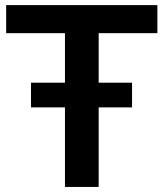

<svg xmlns="http://www.w3.org/2000/svg" viewBox="-20 -739 647 759"><path d="M370.1 0V-314.5H502V-412.1H370.1V-607.9H602.1V-718.8H4.4V-607.9H236.8V-412.1H102.5V-314.5H236.8V0Z"/></svg>

Font: Winston SemiBold
Style: Regular
Weight: 600
Designer: Vernon Adams, Kim Jin-seong, David Berlow, Cristiano Sobral
Foundry: The Winston Project Authors
Version: Version 3.004